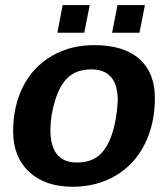

<svg xmlns="http://www.w3.org/2000/svg" viewBox="-20 -712 651 742"><path d="M578.6 -333.5Q578.6 -232.4 538.8 -153.8Q499 -75.2 426 -32.7Q353 9.8 261.2 9.8Q154.8 9.8 92.8 -47.6Q30.8 -105 30.8 -204.6Q30.8 -302.7 69.6 -378.4Q108.4 -454.1 180.2 -495.8Q252 -537.6 343.8 -537.6Q458.5 -537.6 518.6 -484.1Q578.6 -430.7 578.6 -333.5ZM435.1 -323.2Q435.1 -443.8 333.5 -443.8Q277.8 -443.8 244.9 -414.6Q211.9 -385.3 193.4 -325.4Q174.8 -265.6 174.8 -210.4Q174.8 -84 276.4 -84Q331.1 -84 363 -111.6Q395 -139.2 413.3 -195.3Q431.6 -251.5 435.1 -323.2ZM413.1 -585.4 434.1 -692.4H540L519 -585.4ZM201.7 -585.4 222.2 -692.4H326.7L305.7 -585.4Z"/></svg>

Font: Liberation Sans
Style: Bold Italic
Weight: 700
Italic angle: -12°
Designer: Steve Matteson
Foundry: Ascender Corporation
Version: Version 2.1.5